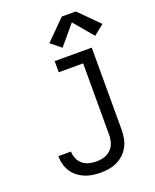

<svg xmlns="http://www.w3.org/2000/svg" viewBox="-176 -1077 952 1183"><g transform="rotate(-20 300.0 -485.0)"><path d="M275 8Q248 8 222 4Q196 0 172 -10Q148 -20 127 -36.5Q106 -53 92 -75Q78 -97 71 -122.5Q64 -148 64 -174Q64 -175 64 -176Q64 -177 64 -177H147Q147 -177 147 -176.5Q147 -176 147 -176Q147 -152 157 -129.5Q167 -107 185.5 -92Q204 -77 227.5 -71.5Q251 -66 275 -66Q292 -66 309 -69Q326 -72 341.5 -79.5Q357 -87 369.5 -99.5Q382 -112 389.5 -127.5Q397 -143 400 -160.5Q403 -178 403 -195V-662H243V-735H486V-195Q486 -167 480.5 -139.5Q475 -112 462 -87.5Q449 -63 428.5 -44Q408 -25 383 -13Q358 -1 330 3.5Q302 8 275 8ZM531 -796 424 -923 317 -796 250 -850 378 -978H470L598 -850Z"/></g></svg>

Font: Bmono
Style: Regular
Weight: 400
Monospace: yes
Designer: Belleve Invis
Foundry: Belleve Invis
Version: Version 11.2.2; ttfautohint (v1.8.2)